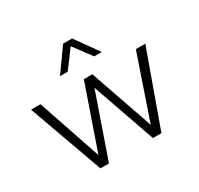

<svg xmlns="http://www.w3.org/2000/svg" viewBox="-148 -875 1091 1055"><g transform="rotate(-30 397.5 -348.0)"><path d="M204 0 35 -470H95L231 -69L370 -470H424L563 -69L700 -470H760L591 0H537L397 -400L258 0ZM265 -550 369 -696H426L530 -550H482L398 -663L314 -550Z"/></g></svg>

Font: Gantari Light
Style: Regular
Weight: 300
Designer: Anugrah Pasau
Foundry: Lafontype
Version: Version 1.000; ttfautohint (v1.8.3)